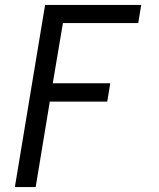

<svg xmlns="http://www.w3.org/2000/svg" viewBox="-20 -540 640 775"><path d="M40 215 162 -520H550L538 -447H234L193 -204H425L413 -130H181L124 215Z"/></svg>

Font: Iosevka Custom Oblique
Style: Regular
Weight: 400
Italic angle: -9°
Designer: Belleve Invis
Foundry: Belleve Invis
Version: Version 27.0.1